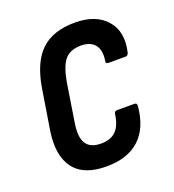

<svg xmlns="http://www.w3.org/2000/svg" viewBox="-100 -577 603 665"><g transform="rotate(-20 201.5 -245.0)"><path d="M182 8Q98 8 62.5 -39.5Q27 -87 40 -174L64 -324Q79 -414 123 -456Q167 -498 248 -498Q325 -498 363.5 -454Q402 -410 385 -338Q382 -327 374 -327H311Q299 -327 302 -338Q308 -376 291.5 -396Q275 -416 241 -416Q201 -416 181.5 -393Q162 -370 152 -315L130 -175Q121 -123 136 -98Q151 -73 191 -73Q228 -73 247 -93Q266 -113 271 -152Q272 -163 282 -163H346Q356 -163 355 -152Q348 -73 304 -32.5Q260 8 182 8Z"/></g></svg>

Font: Sofia Sans Condensed SemiBold
Style: Italic
Weight: 600
Italic angle: -9°
Version: Version 4.100